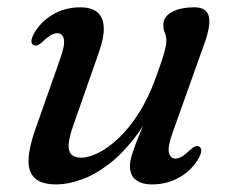

<svg xmlns="http://www.w3.org/2000/svg" viewBox="-20 -488 630 519"><path d="M518.2 -91.7Q524.1 -88.8 524 -81Q523.8 -73.2 517.9 -61.8Q499.9 -28.8 466 -9.2Q432 10.5 390.8 10.5Q363.2 10.5 347.3 -1.8Q331.3 -14.1 331.3 -38.2Q331.3 -52.5 337.1 -71.1Q342.8 -89.7 353.4 -115.9Q364 -142.1 379.5 -179.2Q394.9 -216.2 413.8 -267.7L415.8 -246.4Q387.1 -174 350.7 -124.6Q314.3 -75.3 275.6 -45.4Q236.9 -15.6 200 -2.5Q163 10.5 132.7 10.5Q90.7 10.5 73 -7.4Q55.4 -25.4 57.2 -58.5Q59 -91.5 75.1 -137.1L142.1 -327.3Q156.2 -366.7 152.5 -382.5Q148.9 -398.3 135.3 -398.3Q127.4 -398.3 118 -393.2Q108.6 -388.2 95.3 -375.2Q86.9 -367.8 81.4 -365.7Q75.9 -363.7 70.8 -366Q64.9 -368.9 65 -376.7Q65.2 -384.5 71.1 -395.9Q89.1 -428.9 122.6 -448.6Q156.2 -468.2 197 -468.2Q228.3 -468.2 244 -454.1Q259.6 -439.9 260.5 -413Q261.4 -386.2 247.6 -347.4L179.1 -151.7Q161.2 -101.9 166.8 -81.9Q172.4 -61.8 199.6 -61.8Q220.4 -61.8 247.1 -75.4Q273.8 -88.9 302.1 -115.9Q330.3 -142.9 356.1 -183.7Q381.9 -224.4 401.4 -278.7Q412.7 -309.6 418.7 -328.4Q424.8 -347.3 427.2 -358.3Q429.7 -369.4 429.7 -376.9Q429.7 -390.4 425.6 -399.3Q421.5 -408.2 421.5 -421.1Q421.5 -442.5 444.4 -455.4Q467.3 -468.2 506.1 -468.2Q537.7 -468.2 544.2 -444.5Q550.7 -420.8 532.6 -370.5L446.9 -130.4Q432.9 -91.2 436.7 -75.3Q440.4 -59.4 453.7 -59.4Q461.9 -59.4 471.2 -64.6Q480.4 -69.7 493.7 -82.5Q502.1 -90.1 507.6 -92.2Q513.1 -94.2 518.2 -91.7Z"/></svg>

Font: Fraunces Wonky
Style: Italic
Weight: 900
Italic angle: -16°
Version: Version 1.000;[b76b70a41]